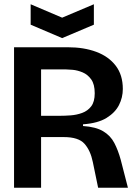

<svg xmlns="http://www.w3.org/2000/svg" viewBox="-20 -882 639 902"><path d="M46 0V-660H299Q374 -660 432 -638.5Q490 -617 523.5 -573.5Q557 -530 557 -464Q557 -424 539 -388.5Q521 -353 480.5 -328Q440 -303 370 -298V-290Q430 -286 464.5 -265.5Q499 -245 517 -210.5Q535 -176 547 -132L581 0H441L416 -121Q405 -175 377 -206.5Q349 -238 280 -238H173V0ZM173 -338H261Q284 -338 312 -340Q340 -342 366 -351.5Q392 -361 408.5 -382.5Q425 -404 425 -444Q425 -486 408.5 -509Q392 -532 368 -542Q344 -552 321.5 -554Q299 -556 288 -556H173ZM124 -862 272 -799 421 -862V-766L272 -703L124 -766Z"/></svg>

Font: Bricolage Grotesque 48pt SemiBold
Style: Regular
Weight: 600
Designer: Mathieu Triay
Foundry: Atelier Triay
Version: Version 1.000; ttfautohint (v1.8.4.7-5d5b);gftools[0.9.32]